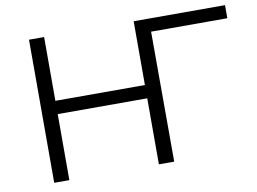

<svg xmlns="http://www.w3.org/2000/svg" viewBox="-76 -812 1239 925"><g transform="rotate(-10 544.0 -350.0)"><path d="M1077 -636H704L705 0H630V-323H192V0H118V-700H192V-388H630V-700H1077Z"/></g></svg>

Font: CMG Sans
Style: Regular
Weight: 400
Designer: Julieta Ulanovsky
Foundry: Julieta Ulanovsky
Version: Version 7.200